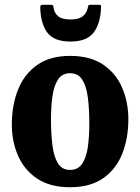

<svg xmlns="http://www.w3.org/2000/svg" viewBox="-20 -769 588 804"><path d="M29.5 -247.5Q29.5 -327.5 55.2 -392.8Q81 -458 135 -496.5Q189 -535 273.5 -535Q358.5 -535 412.5 -498Q466.5 -461 492 -400.5Q517.5 -340 517.5 -270Q517.5 -190 492 -125.5Q466.5 -61 412.5 -23Q358.5 15 273.5 15Q189 15 135 -21.5Q81 -58 55.2 -117.8Q29.5 -177.5 29.5 -247.5ZM193.5 -270Q193.5 -207 199.8 -159Q206 -111 223.2 -84.2Q240.5 -57.5 273.5 -57.5Q307 -57.5 324.2 -83.5Q341.5 -109.5 347.8 -153.2Q354 -197 354 -250Q354 -313.5 347.8 -361.2Q341.5 -409 324.2 -435.8Q307 -462.5 273.5 -462.5Q240.5 -462.5 223.2 -436.5Q206 -410.5 199.8 -367Q193.5 -323.5 193.5 -270ZM275 -595Q205 -595 177.2 -633.8Q149.5 -672.5 148.5 -739.5Q148.5 -749 160 -749H194.5Q202.5 -749 203.5 -741Q206 -716.5 222.2 -702Q238.5 -687.5 275 -687.5Q309.5 -687.5 326 -700.5Q342.5 -713.5 347 -734.5Q349 -741.5 349.8 -745.2Q350.5 -749 359.5 -749H393Q401 -749 402.2 -746.8Q403.5 -744.5 403 -737Q401 -671.5 372.5 -633.2Q344 -595 275 -595Z"/></svg>

Font: Besley* Narrow
Style: Bold
Weight: 700
Width: 4
Designer: Owen Earl
Foundry: indestructible type*
Version: Version 3.000; ttfautohint (v1.8.3)